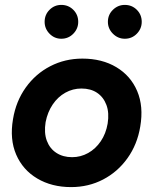

<svg xmlns="http://www.w3.org/2000/svg" viewBox="-20 -751 625 783"><path d="M270 12Q191 12 132 -23Q73 -58 46 -120.5Q19 -183 33 -265Q45 -338 85 -394Q125 -450 185 -481Q245 -512 316 -512Q396 -512 454.5 -477Q513 -442 539.5 -379.5Q566 -317 552 -235Q540 -162 500 -106Q460 -50 400.5 -19Q341 12 270 12ZM274 -110Q309 -110 339.5 -127Q370 -144 391 -175Q412 -206 419 -247Q426 -291 414 -323Q402 -355 376 -372.5Q350 -390 312 -390Q277 -390 246.5 -373Q216 -356 195 -325Q174 -294 166 -253Q159 -209 171 -177Q183 -145 210 -127.5Q237 -110 274 -110ZM230 -593Q202 -593 182 -613.5Q162 -634 162 -662Q162 -691 182 -711Q202 -731 230 -731Q259 -731 279 -711Q299 -691 299 -662Q299 -634 279 -613.5Q259 -593 230 -593ZM489 -593Q461 -593 440.5 -613.5Q420 -634 420 -662Q420 -691 440.5 -711Q461 -731 489 -731Q518 -731 538 -711Q558 -691 558 -662Q558 -634 538 -613.5Q518 -593 489 -593Z"/></svg>

Font: Figtree Light
Style: Bold Italic
Weight: 700
Italic angle: -9.5°
Version: Version 2.000